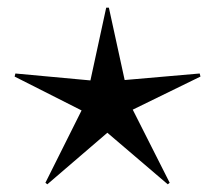

<svg xmlns="http://www.w3.org/2000/svg" viewBox="-20 -478 559 499"><path d="M416 1 421 -3 325 -193 501 -279 499 -287 304 -270 263 -458H256L215 -269L20 -287L18 -279L192 -191L98 -3L103 1L259 -133Z"/></svg>

Font: Noto Sans Arabic ExtLt
Style: Regular
Weight: 200
Designer: Monotype Design Team, Nadine Chahine, Nizar Qandah and Khaled Hosny
Foundry: Monotype Imaging Inc.
Version: Version 2.012